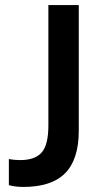

<svg xmlns="http://www.w3.org/2000/svg" viewBox="-20 -732 414 758"><path d="M72 6Q41 6 15 -1V-104Q36 -100 60 -100Q118 -100 144.5 -130Q171 -160 171 -237V-712H291V-216Q291 -103 237.5 -48.5Q184 6 72 6Z"/></svg>

Font: CST
Style: Medium
Weight: 500
Version: Version 1.00